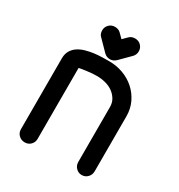

<svg xmlns="http://www.w3.org/2000/svg" viewBox="-170 -832 882 945"><g transform="rotate(30 271.0 -359.5)"><path d="M177 -637Q169 -644 166 -652.5Q163 -661 163 -671Q163 -690 177 -704Q190 -717 210 -717Q219 -717 227.5 -714Q236 -711 243 -704L267 -680L291 -704Q304 -717 324 -717Q333 -717 341.5 -714Q350 -711 357 -704Q371 -690 371 -671Q371 -661 367.5 -652.5Q364 -644 357 -637L300 -580Q285 -566 267 -566Q247 -566 233 -580ZM155 -49Q155 -29 141.5 -15.5Q128 -2 108 -2Q88 -2 74 -15.5Q60 -29 60 -49V-452Q60 -477 70.5 -495Q81 -513 98.5 -524.5Q116 -536 138.5 -542.5Q161 -549 184.5 -552Q208 -555 230.5 -555.5Q253 -556 270 -556Q312 -556 349.5 -542Q387 -528 415.5 -502.5Q444 -477 461 -441.5Q478 -406 478 -363V-51Q478 -31 464.5 -17Q451 -3 431 -3Q412 -3 398.5 -17Q385 -31 385 -51V-363Q385 -388 373 -407Q361 -426 343 -438.5Q325 -451 301.5 -457Q278 -463 254 -463Q241 -463 226.5 -462Q212 -461 198.5 -459Q185 -457 173.5 -455.5Q162 -454 155 -452Z"/></g></svg>

Font: VDS
Style: Regular
Weight: 400
Designer: artmaker
Foundry: artmaker
Version: Version 1.000 2009 initial release